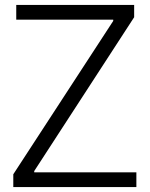

<svg xmlns="http://www.w3.org/2000/svg" viewBox="-20 -760 609 780"><path d="M34 -52 440 -675V-680H46V-740H525V-690L119 -65V-60H534V0H34Z"/></svg>

Font: EncodeSans
Style: Light
Weight: 300
Designer: Pablo Impallari, Andres Torresi
Foundry: Pablo Impallari, Andres Torresi
Version: Version 1.000; ttfautohint (v1.4.1)